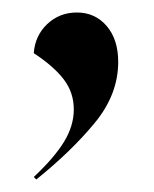

<svg xmlns="http://www.w3.org/2000/svg" viewBox="-20 -146 247 307"><path d="M98 29Q98 2 82 -19Q66 -40 34 -61Q36 -89 55.5 -107.5Q75 -126 103 -126Q132 -126 150.5 -104.5Q169 -83 169 -47Q169 5 131.5 50.5Q94 96 38 141L34 137Q67 106 82.5 80.5Q98 55 98 29Z"/></svg>

Font: Nyght Serif
Style: Regular
Weight: 400
Designer: Maksym Kobuzan
Version: Version 0.410;July 4, 2025;FontCreator 15.0.0.2958 64-bit